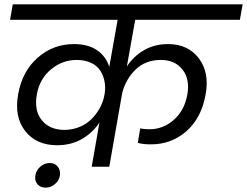

<svg xmlns="http://www.w3.org/2000/svg" viewBox="-20 -760 1126 875"><path d="M397.9 0 433.1 -201.2Q401.9 -154.3 352.8 -126.2Q303.7 -98.1 240.2 -98.1Q146 -98.1 95 -162.6Q43.9 -227.1 63 -332Q81.5 -435.5 151.9 -497.3Q222.2 -559.1 316.9 -559.1Q382.3 -559.1 422.9 -530.8Q463.4 -502.4 478 -455.1L516.1 -669.9H25.9L38.1 -740.2H1085.9L1073.2 -669.9H596.2L558.1 -457Q588.4 -503.4 636.2 -531.2Q684.1 -559.1 746.1 -559.1Q836.9 -559.1 886.2 -494.1Q935.5 -429.2 917 -329.1Q897.9 -222.2 829.6 -162.1Q761.2 -102.1 668 -102.1Q631.8 -102.1 607.9 -108.9L619.1 -174.8Q635.3 -170.9 661.1 -170.9Q723.1 -170.9 772 -213.6Q820.8 -256.3 834 -330.1Q845.7 -400.4 811.3 -443.6Q776.9 -486.8 712.9 -486.8Q643.6 -486.8 598.6 -443.6Q553.7 -400.4 537.1 -336.9L478 0ZM273.9 -168Q311 -168.5 342.8 -181.6Q374.5 -194.8 396.2 -216.6Q418 -238.3 432.1 -262.9Q446.3 -287.6 453.1 -314L457 -333Q461.4 -361.8 456.5 -388.2Q451.7 -414.6 437.5 -437.3Q423.3 -460 395.5 -473.4Q367.7 -486.8 329.1 -486.8Q264.2 -486.8 212.4 -443.8Q160.6 -400.9 147.9 -330.1Q134.8 -255.4 170.9 -211.7Q207 -168 273.9 -168ZM188 95.2Q164.1 95.2 150.6 79.3Q137.2 63.5 141.1 40Q144.5 16.1 163.6 -0.5Q182.6 -17.1 207 -17.1Q230 -17.1 243.2 -0.5Q256.3 16.1 252.9 40Q249.5 63 230.2 79.1Q210.9 95.2 188 95.2Z"/></svg>

Font: Poppins
Style: Italic
Weight: 400
Italic angle: -10°
Designer: Ninad Kale (Devanagari), Jonny Pinhorn (Latin)
Foundry: Indian Type Foundry
Version: Version 3.200;PS 1.000;hotconv 16.6.54;makeotf.lib2.5.65590